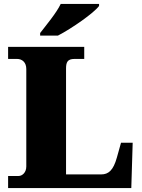

<svg xmlns="http://www.w3.org/2000/svg" viewBox="-20 -951 717 971"><path d="M183 -784V-771H273C343 -807 456 -886 481 -921V-931H287C266 -886 212 -822 183 -784ZM21 0H644L651 -229H592L571 -154C553 -89 528 -69 492 -69H314V-604C314 -636 321 -653 357 -653H406V-714H21V-653H66C92 -653 113 -636 113 -602V-109C113 -78 92 -61 74 -61H21Z"/></svg>

Font: Noto Serif Malayalam Black
Style: Regular
Weight: 900
Designer: Indian type Foundry, Jelle Bosma, Monotype Design Team
Foundry: Monotype Imaging Inc.
Version: Version 2.104